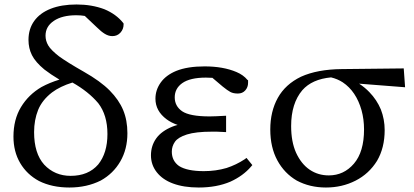

<svg xmlns="http://www.w3.org/2000/svg" viewBox="-20 -822 1846 856"><path d="M150 -332Q132 -287 132 -233Q132 -138 177 -88Q224 -38 295 -38Q374 -38 418 -89Q459 -140 459 -224.5Q459 -309 418 -362Q374 -414 303 -454Q248 -437 212 -410Q168 -376 150 -332ZM548 -228Q548 -157 516.5 -102.5Q485 -48 429 -17Q367 14 289.5 14Q212 14 154 -15Q100 -44 70 -95Q40 -146 40 -213Q40 -289 73.5 -344.5Q107 -400 165 -434Q202 -454 245 -467Q205 -491 178 -512Q138 -545 122.5 -576Q107 -607 107 -644Q107 -693 132.5 -728.5Q158 -764 206 -783Q254 -802 321.5 -802Q389 -802 445 -781Q498 -759 529 -720L531 -717V-713Q531 -692 517 -676.5Q503 -661 481 -661Q464 -661 447.5 -671Q431 -681 412 -700L358 -751Q340 -754 320 -754Q257 -754 220 -729Q183 -704 183 -663Q183 -640 195 -619.5Q207 -599 243 -571Q280 -544 354 -502Q428 -460 469 -418.5Q510 -377 529 -331.5Q548 -286 548 -228Z M1007 -12Q946 14 866 14Q799 14 751 -4Q705 -21 679 -54Q653 -87 653 -129.5Q653 -172 676.5 -205Q700 -238 750 -258Q760 -262 772 -265Q743 -275 723 -290Q673 -327 673 -382Q673 -421 696.5 -454Q720 -487 766 -506Q816 -526 892 -526Q975 -526 1034 -501Q1065 -488 1083 -466L1086 -464Q1086 -456 1086 -453Q1086 -433 1073.5 -419Q1061 -405 1040.5 -405Q1020 -405 1007 -412Q994 -419 973 -436Q972 -436 927 -475Q913 -476 898 -476Q827 -476 792 -451Q759 -427 759 -388Q759 -349 792 -326Q826 -303 915 -303Q936 -303 988 -306V-233Q955 -235 946 -235H926Q853 -235 813.5 -222.5Q774 -210 760 -190Q746 -170 746 -146Q746 -105 778 -82Q814 -59 889 -59Q942 -59 990 -73Q1033 -87 1071 -112L1079 -118L1105 -86L1099 -79Q1064 -38 1007 -12Z M1328 -420Q1278 -361 1278 -260Q1278 -190 1300 -141Q1323 -91 1360.5 -65.5Q1398 -40 1446 -40Q1513 -40 1558 -92.5Q1603 -145 1603 -245Q1603 -290 1592 -330Q1568 -415 1508 -455Q1485 -470 1456 -477Q1371 -469 1328 -420ZM1303 -17Q1248 -49 1216.5 -107Q1185 -165 1185 -245Q1185 -325 1218.5 -385.5Q1252 -446 1322 -480Q1395 -513 1504 -514L1780 -517L1786 -433L1581 -449Q1607 -432 1627 -411Q1660 -377 1678 -334Q1695 -290 1695 -242Q1695 -163 1661 -105Q1625 -47 1565 -16.5Q1505 14 1433 14Q1361 14 1303 -17Z"/></svg>

Font: Early Summer Mincho Screen
Style: Regular
Weight: 400
Designer: GuiWonder
Version: Version 1.002